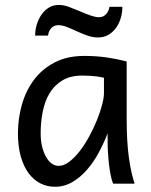

<svg xmlns="http://www.w3.org/2000/svg" viewBox="-20 -730 602 763"><path d="M393.1 -420.9Q387.2 -422.4 379.9 -423.8Q372.6 -425.3 362.5 -426.5Q352.5 -427.7 339.1 -428.7Q325.7 -429.7 307.6 -429.7Q259.8 -429.7 227.8 -410.4Q195.8 -391.1 176.8 -359.1Q157.7 -327.1 149.7 -285.6Q141.6 -244.1 141.6 -200.2Q141.6 -171.9 147.2 -148.2Q152.8 -124.5 162.6 -107.2Q172.4 -89.8 185.1 -80.3Q197.8 -70.8 212.4 -70.8Q233.9 -70.8 255.6 -87.4Q277.3 -104 297.4 -130.1Q317.4 -156.2 335 -188.7Q352.5 -221.2 365.5 -253.2Q378.4 -285.2 385.7 -313.5Q393.1 -341.8 393.1 -358.9ZM429.7 0Q424.3 -11.7 420.2 -32.2Q416 -52.7 413.3 -75.9Q410.6 -99.1 409.2 -122.1Q407.7 -145 407.7 -161.1V-200.2Q393.1 -162.1 372.8 -124.3Q352.5 -86.4 326.4 -56.2Q300.3 -25.9 268.1 -6.8Q235.8 12.2 197.8 12.2Q167 12.2 140.1 -1.5Q113.3 -15.1 93.5 -42Q73.7 -68.8 62.5 -108.6Q51.3 -148.4 51.3 -200.2Q51.3 -258.3 66.9 -313.7Q82.5 -369.1 114.7 -412.4Q147 -455.6 196.8 -481.7Q246.6 -507.8 314.9 -507.8Q362.3 -507.8 404.3 -501.7Q446.3 -495.6 483.4 -485.8V-258.8Q483.4 -166.5 492.2 -103.8Q501 -41 515.1 0ZM119.6 -588.4Q119.6 -610.8 126.2 -632.6Q132.8 -654.3 144.8 -671.6Q156.7 -689 174.1 -699.7Q191.4 -710.4 213.4 -710.4Q223.6 -710.4 233.4 -708.5Q243.2 -706.5 253.2 -702.9Q263.2 -699.2 274.2 -694.6Q285.2 -689.9 297.9 -685.1Q311 -679.7 321.5 -675.3Q332 -670.9 341.1 -668Q350.1 -665 357.9 -663.3Q365.7 -661.6 373.5 -661.6Q390.6 -661.6 401.6 -673.8Q412.6 -686 415 -703.1H466.3Q466.3 -679.7 459.7 -657.7Q453.1 -635.7 440.7 -618.7Q428.2 -601.6 410.2 -591.3Q392.1 -581.1 369.6 -581.1Q350.1 -581.1 330.3 -587.6Q310.5 -594.2 288.1 -604.5Q259.8 -617.7 242.9 -623.8Q226.1 -629.9 212.4 -629.9Q194.3 -629.9 183.6 -618.2Q172.9 -606.4 170.9 -588.4Z"/></svg>

Font: Andika Eur
Style: Regular
Weight: 400
Designer: Victor Gaultney, Annie Olsen, Julie Remington, Don Collingsworth, Eric Hays, Becca Hirsbrunner
Foundry: SIL International
Version: Version 5.000